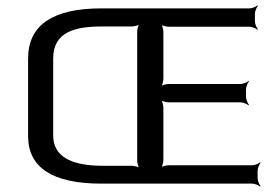

<svg xmlns="http://www.w3.org/2000/svg" viewBox="-20 -680 1024 711"><path d="M358 -582H468C477 -582 494 -586 499 -591L497 -593C492 -588 488 -571 488 -562V-86C488 -77 492 -60 497 -55L499 -57C494 -62 477 -66 468 -66H362C239 -66 177 -103 177 -178V-464C177 -563 260 -582 358 -582ZM934 -20V-48C934 -57 940 -72 945 -77L943 -79C938 -74 923 -68 914 -68H605C596 -68 579 -64 574 -59L576 -57C581 -62 585 -79 585 -88V-281C585 -290 581 -307 576 -312L574 -310C579 -305 596 -301 605 -301H871C880 -301 895 -295 900 -290L902 -292C897 -297 891 -312 891 -321V-349C891 -358 897 -373 902 -378L900 -380C895 -375 880 -369 871 -369H605C596 -369 579 -365 574 -360L576 -358C581 -363 585 -380 585 -389V-561C585 -570 581 -587 576 -592L574 -590C579 -585 596 -581 605 -581H904C913 -581 928 -575 933 -570L935 -572C930 -577 924 -592 924 -601V-629C924 -638 930 -653 935 -658L933 -660C928 -655 913 -649 904 -649H356C175 -649 84 -587 84 -463V-176C84 -59 175 0 356 0H914C923 0 938 6 943 11L945 9C940 4 934 -11 934 -20Z"/></svg>

Font: Gamestation Storm
Style: Regular
Weight: 400
Designer: Jonas Hecksher
Foundry: Jonas Hecksher, Playtypeª, e-types AS
Version: Version 1.003